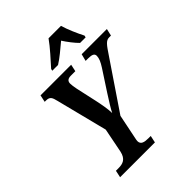

<svg xmlns="http://www.w3.org/2000/svg" viewBox="-257 -1066 1201 1201"><g transform="rotate(-45 344.0 -465.5)"><path d="M265 -784 262 -771H313C352 -795 393 -831 434 -865C453 -835 485 -793 508 -771H557L560 -784C540 -822 511 -888 499 -931H389C357 -885 299 -822 265 -784ZM91 0H399L409 -47H389C353 -47 327 -53 327 -83C327 -89 329 -100 332 -113L364 -270L578 -586C618 -646 633 -667 661 -667H677L688 -714H465L453 -667H474C511 -667 525 -659 525 -640C525 -619 515 -596 495 -565L407 -430C376 -382 353 -345 340 -319C339 -358 330 -406 321 -447L304 -524C295 -564 284 -609 284 -635C284 -655 295 -667 322 -667H362L372 -714H101L91 -667H102C136 -667 143 -652 152 -614L238 -274L206 -112C194 -56 161 -47 124 -47H101Z"/></g></svg>

Font: Noto Serif Condensed SemiBold
Style: Italic
Weight: 600
Width: 3
Italic angle: -12°
Designer: Monotype Design Team
Foundry: Monotype Imaging Inc.
Version: Version 2.014